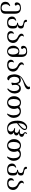

<svg xmlns="http://www.w3.org/2000/svg" viewBox="2852 -3696 1089 6832"><g transform="rotate(90 3396.0 -280.5)"><path d="M261.2 244.1Q43.9 244.1 43.9 67.9Q43.9 5.4 84.5 -42.5Q130.9 -90.3 193.8 -101.1L197.8 -78.6Q134.3 -30.8 129.4 53.7Q134.3 206.5 262.7 206.5Q380.9 206.5 380.9 62.5V-309.1Q380.9 -442.4 268.6 -447.3Q155.3 -447.3 145.5 -372.6Q145.5 -331.1 181.2 -307.1Q181.2 -265.1 129.4 -261.2Q65.4 -262.2 65.4 -337.4Q75.7 -481.4 268.1 -481.4Q468.8 -481.4 468.8 -267.6V77.6Q468.8 244.1 261.2 244.1Z M785.2 9.8Q577.6 9.8 567.9 -162.6Q567.9 -282.7 712.9 -315.9L716.8 -293.5Q653.3 -250.5 653.3 -175.8Q658.2 -27.8 786.6 -27.8Q904.8 -27.8 904.8 -171.9V-234.9Q904.8 -346.2 793 -346.2V-377Q897.5 -377 904.3 -462.4V-494.1Q904.3 -550.8 794.4 -569.6Q684.6 -588.4 683.6 -661.1Q683.6 -695.3 722.7 -698.7Q761.7 -695.3 761.7 -661.1Q761.7 -601.6 877.4 -590.3Q993.2 -579.1 993.2 -499V-461.4Q986.3 -372.6 880.4 -366.7V-359.4Q992.7 -351.6 992.7 -229.5V-156.7Q992.7 9.8 785.2 9.8Z M1281.7 9.8Q1089.4 8.3 1087.4 -126.5Q1095.7 -221.7 1188.5 -231.9Q1163.6 -193.8 1163.6 -138.7Q1168 -34.2 1281.2 -34.2Q1412.1 -43 1415.5 -179.2Q1415.5 -315.4 1297.1 -370.1Q1178.7 -424.8 1178.7 -497.6Q1178.7 -540.5 1210 -563.5Q1241.2 -586.4 1290 -586.4Q1252 -556.2 1252 -516.6Q1252 -453.6 1381.1 -390.1Q1510.3 -326.7 1510.3 -198.2Q1495.6 -2.4 1281.7 9.8Z M1810.5 -23.4Q1862.8 -23.4 1891.6 -68.8Q1920.4 -114.3 1920.4 -195.3Q1920.4 -286.1 1888.9 -339.1Q1857.4 -392.1 1804.7 -392.1Q1752.4 -392.1 1723.6 -347.2Q1694.8 -302.2 1694.8 -220.7Q1694.8 -128.9 1725.8 -76.2Q1756.8 -23.4 1810.5 -23.4ZM1804.7 9.8Q1719.2 9.8 1663.3 -51.3Q1607.4 -112.3 1607.4 -208Q1607.4 -302.2 1665 -364Q1722.7 -425.8 1810.5 -425.8Q1873.5 -425.8 1920.4 -392.1V-533.2Q1920.4 -664.1 1810.5 -668.9Q1694.3 -668.9 1689.5 -600.6Q1689.5 -554.7 1724.6 -531.2Q1724.6 -490.2 1673.8 -486.3Q1613.3 -487.3 1610.8 -565.9Q1616.2 -703.1 1811 -703.1Q2006.8 -703.1 2006.8 -492.7V-207Q2006.8 -112.3 1949.7 -51.3Q1892.6 9.8 1804.7 9.8Z M2300.3 9.8Q2107.9 8.3 2106 -126.5Q2114.3 -221.7 2207 -231.9Q2182.1 -193.8 2182.1 -138.7Q2186.5 -34.2 2299.8 -34.2Q2430.7 -43 2434.1 -179.2Q2434.1 -315.4 2315.7 -370.1Q2197.3 -424.8 2197.3 -497.6Q2197.3 -540.5 2228.5 -563.5Q2259.8 -586.4 2308.6 -586.4Q2270.5 -556.2 2270.5 -516.6Q2270.5 -453.6 2399.7 -390.1Q2528.8 -326.7 2528.8 -198.2Q2514.2 -2.4 2300.3 9.8Z M3142.6 11.2 3130.4 -24.4Q3221.7 -108.9 3221.7 -240.7Q3216.3 -419.4 3096.2 -420.4Q3003.9 -410.6 2999.5 -290Q3001.5 -218.3 3012.7 -167Q2970.2 -153.8 2934.1 -139.2L2918.5 -154.8Q2932.1 -199.2 2933.6 -270Q2931.6 -418.5 2830.6 -420.4Q2713.9 -415 2712.9 -233.4Q2725.1 -73.2 2840.3 -54.7Q2827.1 3.9 2778.8 4.9Q2644.5 3.9 2625 -238.3Q2625.5 -477.1 2847.7 -581.1Q3069.8 -685.1 3069.8 -754.4Q3069.3 -774.4 3056.6 -790Q3083.5 -803.7 3116.2 -805.2Q3152.8 -801.3 3157.7 -750Q3157.7 -642.1 2957.5 -585.9Q2757.3 -529.8 2712.4 -432.1Q2768.1 -479 2829.1 -479Q2934.6 -475.1 2968.3 -363.8Q3016.1 -479 3129.4 -479Q3294.4 -474.6 3307.6 -257.8Q3300.8 -82 3142.6 11.2Z M3627.4 -27.8Q3687.5 -27.8 3722.7 -87.6Q3757.8 -147.5 3757.8 -250.5Q3757.8 -342.8 3725.1 -393.6Q3692.4 -444.3 3633.8 -444.3Q3573.7 -444.3 3538.3 -384.5Q3502.9 -324.7 3502.9 -222.2Q3502.9 -130.4 3535.6 -79.1Q3568.4 -27.8 3627.4 -27.8ZM3633.8 9.8Q3534.2 9.8 3469 -59.6Q3403.8 -128.9 3403.8 -235.4Q3403.8 -343.3 3466.8 -412.8Q3529.8 -482.4 3627.4 -482.4Q3717.3 -482.4 3778.3 -425.8Q3843.8 -480.5 3934.6 -480.5Q4046.9 -480.5 4110.8 -408.9Q4174.8 -337.4 4174.8 -216.8Q4174.8 -94.2 4058.6 6.8H4017.1Q4083 -100.6 4083 -218.3Q4083 -322.3 4045.9 -379.9Q4008.8 -437.5 3941.9 -437.5Q3869.6 -437.5 3829.1 -359.9Q3856.4 -306.6 3856.4 -236.8Q3856.4 -128.9 3793.7 -59.6Q3731 9.8 3633.8 9.8Z M4544.9 9.8Q4418.5 9.8 4346.4 -79.6Q4274.4 -168.9 4274.4 -359.4Q4274.4 -523.9 4351.1 -613.5Q4427.7 -703.1 4496.6 -703.1Q4607.4 -703.1 4607.4 -610.4Q4607.4 -556.6 4531.7 -480.2Q4456.1 -403.8 4365.2 -341.3Q4365.2 -177.7 4417.7 -100.1Q4470.2 -22.5 4561 -22.5Q4655.3 -28.8 4661.6 -124Q4661.6 -226.1 4534.7 -248.5L4544.9 -274.4L4641.6 -266.6Q4698.7 -267.1 4706.1 -331.1Q4706.1 -401.4 4583 -416L4594.7 -441.9L4688 -442.4Q4750.5 -444.8 4750.5 -513.7Q4749 -558.6 4716.6 -577.6Q4684.1 -596.7 4684.1 -630.4Q4684.1 -681.6 4736.3 -701.2L4750.5 -683.1Q4723.1 -668.5 4721.2 -635.7Q4721.2 -604 4783.4 -586.7Q4845.7 -569.3 4849.6 -511.2Q4847.7 -420.4 4724.6 -414.6L4722.2 -408.2Q4799.8 -380.9 4801.3 -314.9Q4795.9 -243.2 4696.3 -230L4694.8 -224.1Q4764.6 -187.5 4764.6 -120.1Q4764.6 -64.5 4705.3 -27.3Q4646 9.8 4544.9 9.8ZM4365.2 -387.7Q4566.9 -538.6 4566.9 -620.6Q4565.4 -658.2 4524.4 -664.6Q4477.1 -664.6 4424.6 -606.4Q4372.1 -548.3 4365.2 -387.7Z M5155.3 -27.8Q5215.3 -27.8 5250.5 -87.6Q5285.6 -147.5 5285.6 -250.5Q5285.6 -342.8 5252.9 -393.6Q5220.2 -444.3 5161.6 -444.3Q5101.6 -444.3 5066.2 -384.5Q5030.8 -324.7 5030.8 -222.2Q5030.8 -130.4 5063.5 -79.1Q5096.2 -27.8 5155.3 -27.8ZM5161.6 9.8Q5062 9.8 4996.8 -59.6Q4931.6 -128.9 4931.6 -235.4Q4931.6 -343.3 4994.6 -412.8Q5057.6 -482.4 5155.3 -482.4Q5245.1 -482.4 5306.2 -425.8Q5371.6 -480.5 5462.4 -480.5Q5574.7 -480.5 5638.7 -408.9Q5702.6 -337.4 5702.6 -216.8Q5702.6 -94.2 5586.4 6.8H5544.9Q5610.8 -100.6 5610.8 -218.3Q5610.8 -322.3 5573.7 -379.9Q5536.6 -437.5 5469.7 -437.5Q5397.5 -437.5 5356.9 -359.9Q5384.3 -306.6 5384.3 -236.8Q5384.3 -128.9 5321.5 -59.6Q5258.8 9.8 5161.6 9.8Z M6016.1 9.8Q5808.6 9.8 5798.8 -162.6Q5798.8 -282.7 5943.8 -315.9L5947.8 -293.5Q5884.3 -250.5 5884.3 -175.8Q5889.2 -27.8 6017.6 -27.8Q6135.7 -27.8 6135.7 -171.9V-234.9Q6135.7 -346.2 6023.9 -346.2V-377Q6128.4 -377 6135.3 -462.4V-494.1Q6135.3 -550.8 6025.4 -569.6Q5915.5 -588.4 5914.6 -661.1Q5914.6 -695.3 5953.6 -698.7Q5992.7 -695.3 5992.7 -661.1Q5992.7 -601.6 6108.4 -590.3Q6224.1 -579.1 6224.1 -499V-461.4Q6217.3 -372.6 6111.3 -366.7V-359.4Q6223.6 -351.6 6223.6 -229.5V-156.7Q6223.6 9.8 6016.1 9.8Z M6512.7 9.8Q6320.3 8.3 6318.4 -126.5Q6326.7 -221.7 6419.4 -231.9Q6394.5 -193.8 6394.5 -138.7Q6398.9 -34.2 6512.2 -34.2Q6643.1 -43 6646.5 -179.2Q6646.5 -315.4 6528.1 -370.1Q6409.7 -424.8 6409.7 -497.6Q6409.7 -540.5 6440.9 -563.5Q6472.2 -586.4 6521 -586.4Q6482.9 -556.2 6482.9 -516.6Q6482.9 -453.6 6612.1 -390.1Q6741.2 -326.7 6741.2 -198.2Q6726.6 -2.4 6512.7 9.8Z"/></g></svg>

Font: Kelvinch
Style: Regular
Weight: 400
Designer: Paul James MIller
Foundry: High-Logic / Made with FontCreator
Version: Version 3.30 September 23, 2016